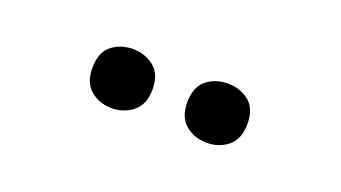

<svg xmlns="http://www.w3.org/2000/svg" viewBox="-28 -869 655 369"><g transform="rotate(20 299.0 -684.5)"><path d="M140 -684Q140 -716 158 -730.5Q176 -745 201 -745Q226 -745 244.5 -730.5Q263 -716 263 -685Q263 -654 244.5 -639Q226 -624 201 -624Q176 -624 158 -639Q140 -654 140 -684ZM334 -684Q334 -716 352 -730.5Q370 -745 395 -745Q421 -745 439 -730.5Q457 -716 457 -685Q457 -654 439 -639Q421 -624 396 -624Q370 -624 352 -639Q334 -654 334 -684Z"/></g></svg>

Font: Noto Sans NKo Unjoined SemiBold
Style: Regular
Weight: 600
Designer: Monotype Design Team
Foundry: Monotype Imaging Inc.
Version: Version 2.004